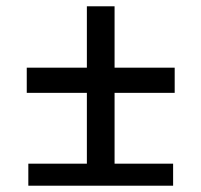

<svg xmlns="http://www.w3.org/2000/svg" viewBox="-20 -590 640 610"><path d="M70 0V-70H256V-295H65V-375H256V-570H344V-375H535V-295H344V-70H530V0Z"/></svg>

Font: JetBrainsMono NF
Style: Regular
Weight: 400
Designer: Philipp Nurullin, Konstantin Bulenkov
Foundry: JetBrains
Version: Version 2.251; ttfautohint (v1.8.3);Nerd Fonts 2.2.2